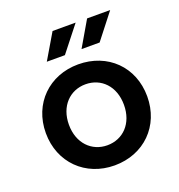

<svg xmlns="http://www.w3.org/2000/svg" viewBox="-135 -857 912 977"><g transform="rotate(-20 321.5 -368.5)"><path d="M321 7C480 7 596 -107 596 -267C596 -427 480 -540 321 -540C164 -540 47 -427 47 -267C47 -107 164 7 321 7ZM321 -102C237 -102 172 -166 172 -267C172 -368 237 -432 321 -432C406 -432 470 -368 470 -267C470 -166 406 -102 321 -102ZM364 -607H462L569 -744H444ZM176 -607H274L382 -744H257Z"/></g></svg>

Font: Chess Sans SemiBold
Style: Regular
Weight: 600
Designer: Wolf Bōese
Foundry: Wolf Bōese
Version: Version 7.223;Glyphs 3.3 (3306)